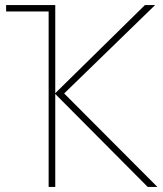

<svg xmlns="http://www.w3.org/2000/svg" viewBox="-20 -734 640 754"><path d="M171 -689H4V-714H197V-368L549 -714H589L232 -367L598 0H560L197 -365V0H171Z"/></svg>

Font: Noto Sans Mono UI Thin
Style: Regular
Weight: 250
Monospace: yes
Designer: Monotype Design team
Foundry: Monotype Imaging Inc.
Version: Version 1.000